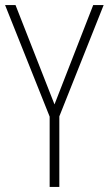

<svg xmlns="http://www.w3.org/2000/svg" viewBox="-20 -734 427 754"><path d="M194 -324 41 -714H0L175 -276V0H213V-277L387 -714H346Z"/></svg>

Font: Noto Sans Gurmukhi UI Condensed ExtraLight
Style: Regular
Weight: 200
Width: 3
Designer: Jelle Bosma - Monotype Design Team
Foundry: Monotype Imaging Inc.
Version: Version 2.004